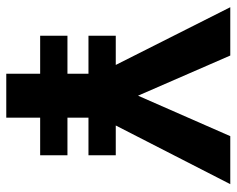

<svg xmlns="http://www.w3.org/2000/svg" viewBox="-91 -663 754 612"><g transform="rotate(90 286.0 -357.0)"><path d="M285 -420 414 -714H567L380 -349H475V-262H355V-195H475V-108H355V0H215V-108H94V-195H215V-262H94V-349H187L3 -714H157Z"/></g></svg>

Font: Noto Sans Balinese
Style: Regular
Weight: 400
Designer: Aditya Bayu, David Williams
Foundry: David Williams
Version: Version 2.003